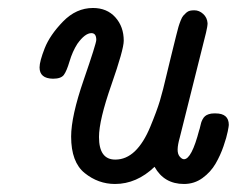

<svg xmlns="http://www.w3.org/2000/svg" viewBox="-20 -456 593 481"><path d="M79.1 -287.1Q79.1 -302.2 92 -335.2Q105 -368.2 137.9 -402.1Q170.9 -436 212.9 -436Q248 -436 269 -412.6Q290 -389.2 290 -354Q290 -332 259 -243.4Q228 -154.8 228 -112.8Q228 -56.2 268.6 -56.2Q268.6 -56.2 269 -56.2Q295.9 -56.2 317.9 -77.1Q339.8 -98.1 356.4 -138.2Q373 -178.2 380.6 -203.6Q388.2 -229 397.9 -271Q401.9 -288.1 407 -308.6Q412.1 -329.1 415 -341.1Q418 -353 421.4 -366.9Q424.8 -380.9 427 -388.4Q429.2 -396 432.6 -404.5Q436 -413.1 439 -416.5Q441.9 -419.9 446.5 -424.1Q451.2 -428.2 456.1 -429.2Q460.9 -430.2 466.8 -430.2Q479 -430.2 489 -421.1Q499 -412.1 500 -397.9Q500 -390.1 496.1 -374L430.2 -110.8Q425.3 -93.8 425 -81.8Q424.8 -69.8 430.4 -63.5Q436 -57.1 440.9 -57.1Q460 -57.1 479 -129.9Q480 -131.8 481.4 -138.4Q482.9 -145 483.9 -148.4Q484.9 -151.9 487.5 -157Q490.2 -162.1 493.7 -165Q497.1 -168 502.9 -169.9Q508.8 -171.9 516.1 -171.9H520Q553.2 -171.9 553.2 -143.1Q553.2 -140.1 550.5 -126.5Q547.9 -112.8 540 -89.8Q532.2 -66.9 520 -45.9Q507.8 -24.9 487.3 -10Q466.8 4.9 440.9 4.9Q391.1 4.9 367.2 -38.1Q322.3 4.9 268.1 4.9Q226.1 4.9 192.1 -22.5Q158.2 -49.8 158.2 -113.8Q158.2 -164.6 189.7 -255.9Q221.2 -347.2 221.2 -356Q221.2 -373 209 -373Q192.9 -373 173.8 -346.2Q161.6 -327.1 154.3 -302.5Q147 -277.8 139.9 -268.3Q132.8 -258.8 112.8 -258.8Q79.1 -259.3 79.1 -287.1Z"/></svg>

Font: CMU Typewriter Text
Style: Italic
Weight: 500
Italic angle: -14.04°
Version: Version 0.7.0